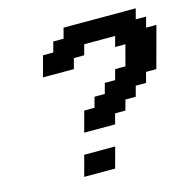

<svg xmlns="http://www.w3.org/2000/svg" viewBox="-123 -1000 1134 1124"><g transform="rotate(-15 444.5 -437.5)"><path d="M250 0H437.5Q443.4 -21 454.6 -62.5Q465.8 -104 471.2 -125H283.7Q278.3 -104 267.1 -62.5Q255.9 -21 250 0ZM316.9 -250H504.4L521 -312.5H583.5L600.6 -375H663.1L679.7 -437.5H742.2L758.8 -500H821.3Q832.5 -541.5 855 -625Q877.4 -708.5 888.7 -750H826.2L842.8 -812.5H780.3L796.9 -875H359.4L342.8 -812.5H280.3L263.7 -750H201.2Q195.8 -729.5 184.6 -687.7Q173.3 -646 167.5 -625H355L371.6 -687.5H434.1L451.2 -750H638.7L621.6 -687.5H684.1Q678.2 -667 667.2 -625.2Q656.2 -583.5 650.9 -562.5H588.4L571.3 -500H508.8L492.2 -437.5H429.7L413.1 -375H350.6Q345.2 -354 334 -312.3Q322.8 -270.5 316.9 -250Z"/></g></svg>

Font: Faithful 32x
Style: SemiboldOblique
Weight: 400
Foundry: Faithful Resource Pack
Version: Version 1.0; January 27, 2023